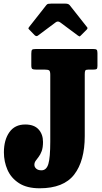

<svg xmlns="http://www.w3.org/2000/svg" viewBox="-20 -1020 560 1058"><path d="M1.5 -180.5Q1.5 -248.5 31.5 -291.2Q61.5 -334 119 -334Q168 -334 192.5 -307Q217 -280 217 -238Q217 -207 209.8 -187.5Q202.5 -168 193 -155.8Q183.5 -143.5 176.5 -133.8Q169.5 -124 169.5 -112Q169.5 -99.5 179.8 -90.5Q190 -81.5 208.5 -81.5Q236 -81.5 246.5 -116.5Q257 -151.5 257 -240V-607.5Q257 -627 251.2 -631.8Q245.5 -636.5 225.5 -636.5H179.5Q163.5 -636.5 158 -640Q152.5 -643.5 152.5 -660.5V-723.5Q152.5 -741 156.5 -745.5Q160.5 -750 177.5 -750H493.5Q507.5 -750 512.2 -746.2Q517 -742.5 517 -727.5V-656.5Q517 -642.5 512.2 -639.5Q507.5 -636.5 494 -636.5H467Q453 -636.5 450 -631.2Q447 -626 447 -611.5V-270Q447 -133.5 388.8 -58Q330.5 17.5 198.5 17.5Q128 17.5 84.5 -10.8Q41 -39 21.2 -84.2Q1.5 -129.5 1.5 -180.5ZM170.5 -826.5 142.5 -855.5Q136.5 -861 136.5 -863.5Q136.5 -866 141 -872L235 -991.5Q239.5 -997.5 245.2 -998.8Q251 -1000 261.5 -1000H341Q357 -1000 364 -991.5L460 -870Q465.5 -864.5 457 -856L425.5 -824.5Q420 -819 418 -819.2Q416 -819.5 409.5 -824L312 -896.5Q299 -906 287 -897L188.5 -823.5Q180 -817.5 170.5 -826.5Z"/></svg>

Font: Besley* Condensed Heavy
Style: Regular
Weight: 800
Width: 3
Designer: Owen Earl
Foundry: indestructible type*
Version: Version 3.000; ttfautohint (v1.8.3)